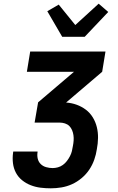

<svg xmlns="http://www.w3.org/2000/svg" viewBox="-20 -1015 640 1043"><path d="M256 8Q227 8 199.5 4.5Q172 1 146.5 -9Q121 -19 100 -36Q79 -53 66.5 -76.5Q54 -100 50.5 -128Q47 -156 51 -185L52 -192H184V-189Q181 -170 185 -153Q189 -136 201 -124Q213 -112 230.5 -107Q248 -102 266 -102Q280 -102 294.5 -106Q309 -110 321.5 -119Q334 -128 343.5 -140.5Q353 -153 360 -166.5Q367 -180 370.5 -194Q374 -208 376 -222Q379 -237 380 -251.5Q381 -266 379 -280.5Q377 -295 371.5 -308Q366 -321 356.5 -330.5Q347 -340 333 -344.5Q319 -349 305 -349H168L187 -459L382 -625H126L144 -735H553L535 -625L339 -458Q369 -456 396.5 -446Q424 -436 446.5 -419Q469 -402 484 -377.5Q499 -353 506 -324.5Q513 -296 512.5 -265.5Q512 -235 506 -204Q502 -176 492 -147.5Q482 -119 465 -93.5Q448 -68 423.5 -47.5Q399 -27 371.5 -14.5Q344 -2 314.5 3Q285 8 256 8ZM318 -815 237 -954 299 -990 389 -879 516 -995 568 -950 440 -815Z"/></svg>

Font: Iosevka Aile Extrabold Oblique
Style: Regular
Weight: 800
Italic angle: -9°
Designer: Belleve Invis
Foundry: Belleve Invis
Version: Version 31.1.0; ttfautohint (v1.8.4)